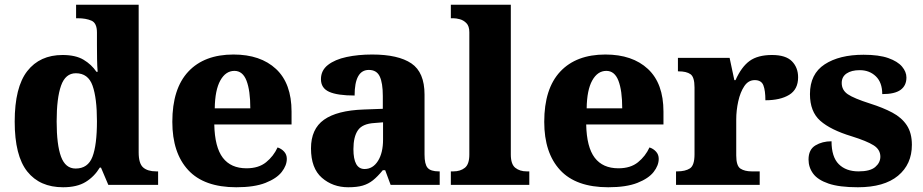

<svg xmlns="http://www.w3.org/2000/svg" viewBox="-20 -780 3894 810"><path d="M246 10Q148 10 95 -56.5Q42 -123 42 -267Q42 -412 95 -480Q148 -548 244 -548Q299 -548 332.5 -528Q366 -508 387 -477H392Q390 -500 389.5 -531Q389 -562 389 -591V-643Q389 -683 365.5 -693Q342 -703 309 -703H301V-760H565V-137Q565 -90 584 -73.5Q603 -57 639 -57H647V0H437L406 -73H401Q378 -35 341.5 -12.5Q305 10 246 10ZM299 -69Q351 -69 370 -118.5Q389 -168 389 -269Q389 -366 370.5 -418.5Q352 -471 300 -471Q256 -471 237.5 -418.5Q219 -366 219 -268Q219 -169 237.5 -119Q256 -69 299 -69Z M977 10Q841 10 774 -62.5Q707 -135 707 -266Q707 -406 774.5 -478Q842 -550 965 -550Q1079 -550 1144.5 -489Q1210 -428 1210 -309V-255H884Q886 -159 920 -114.5Q954 -70 1020 -70Q1071 -70 1102.5 -95.5Q1134 -121 1151 -158Q1167 -153 1178.5 -140.5Q1190 -128 1190 -110Q1190 -82 1168.5 -54.5Q1147 -27 1100 -8.5Q1053 10 977 10ZM1036 -323Q1036 -398 1020 -439.5Q1004 -481 969 -481Q932 -481 909.5 -440.5Q887 -400 886 -323Z M1449 10Q1384 10 1338 -30Q1292 -70 1292 -154Q1292 -236 1347 -275Q1402 -314 1514 -318L1595 -321V-375Q1595 -430 1582 -457.5Q1569 -485 1536 -485Q1476 -485 1476 -377Q1404 -377 1369 -392.5Q1334 -408 1334 -446Q1334 -483 1363.5 -506Q1393 -529 1442 -539.5Q1491 -550 1550 -550Q1660 -550 1715.5 -512.5Q1771 -475 1771 -381V-128Q1771 -87 1784 -72Q1797 -57 1831 -57H1835V0H1628L1605 -62H1595Q1573 -35 1553.5 -19.5Q1534 -4 1510 3Q1486 10 1449 10ZM1518 -67Q1553 -67 1574.5 -101Q1596 -135 1596 -191V-264L1559 -261Q1509 -258 1490 -230.5Q1471 -203 1471 -151Q1471 -67 1518 -67Z M1882 0V-57H1893Q1922 -57 1941 -72Q1960 -87 1960 -128V-644Q1960 -670 1947.5 -682.5Q1935 -695 1919.5 -699Q1904 -703 1893 -703H1882V-760H2135V-128Q2135 -87 2154 -72Q2173 -57 2202 -57H2213V0Z M2546 10Q2410 10 2343 -62.5Q2276 -135 2276 -266Q2276 -406 2343.5 -478Q2411 -550 2534 -550Q2648 -550 2713.5 -489Q2779 -428 2779 -309V-255H2453Q2455 -159 2489 -114.5Q2523 -70 2589 -70Q2640 -70 2671.5 -95.5Q2703 -121 2720 -158Q2736 -153 2747.5 -140.5Q2759 -128 2759 -110Q2759 -82 2737.5 -54.5Q2716 -27 2669 -8.5Q2622 10 2546 10ZM2605 -323Q2605 -398 2589 -439.5Q2573 -481 2538 -481Q2501 -481 2478.5 -440.5Q2456 -400 2455 -323Z M2832 0V-57H2837Q2871 -57 2890.5 -69.5Q2910 -82 2910 -129V-411Q2910 -455 2893 -467Q2876 -479 2843 -479H2840V-536H3058L3078 -442H3083Q3108 -498 3142.5 -523Q3177 -548 3237 -548Q3295 -548 3321 -521.5Q3347 -495 3347 -454Q3347 -403 3309.5 -380Q3272 -357 3209 -357Q3209 -398 3200.5 -420Q3192 -442 3164 -442Q3137 -442 3120 -416.5Q3103 -391 3094.5 -352.5Q3086 -314 3086 -276V-124Q3086 -80 3104 -68.5Q3122 -57 3151 -57H3185V0Z M3599 10Q3521 10 3475.5 -5.5Q3430 -21 3410.5 -47.5Q3391 -74 3391 -107Q3391 -149 3420 -166.5Q3449 -184 3488 -184Q3488 -118 3518.5 -87.5Q3549 -57 3602 -57Q3651 -57 3672.5 -75.5Q3694 -94 3694 -119Q3694 -149 3665.5 -167Q3637 -185 3573 -205Q3484 -232 3440.5 -270.5Q3397 -309 3397 -383Q3397 -468 3459 -508.5Q3521 -549 3623 -549Q3688 -549 3727.5 -535Q3767 -521 3785.5 -499Q3804 -477 3804 -453Q3804 -419 3779.5 -401Q3755 -383 3702 -383Q3702 -432 3675 -458Q3648 -484 3607 -484Q3572 -484 3551.5 -470Q3531 -456 3531 -430Q3531 -400 3556.5 -382.5Q3582 -365 3651 -343Q3705 -326 3744.5 -305Q3784 -284 3805.5 -251.5Q3827 -219 3827 -169Q3827 -87 3768.5 -38.5Q3710 10 3599 10Z"/></svg>

Font: Noto Serif Sinhala ExtraBold
Style: Regular
Weight: 800
Designer: Jelle Bosma - Monotype Design Team
Foundry: Monotype Imaging Inc.
Version: Version 2.007; ttfautohint (v1.8.4.7-5d5b)